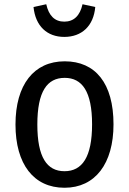

<svg xmlns="http://www.w3.org/2000/svg" viewBox="-20 -871 608 905"><path d="M283 -697C365 -697 421 -748 429 -838L369 -851C357 -797 328 -769 283 -769C238 -769 210 -797 198 -851L138 -838C147 -748 202 -697 283 -697ZM285 -582C140 -582 53 -472 53 -284C53 -97 139 14 284 14C429 14 515 -100 515 -285C515 -478 430 -582 285 -582ZM285 -504C367 -504 414 -440 414 -285C414 -130 367 -64 284 -64C201 -64 156 -130 156 -284C156 -440 202 -504 285 -504Z"/></svg>

Font: Glow Sans SC Condensed Medium
Style: Regular
Weight: 600
Width: 3
Designer: Ryoko NISHIZUKA (kana, bopomofo & ideographs); Paul D. Hunt (Latin, Greek & Cyrillic); Sandoll Communications, Soo-young
Version: Version 0.93